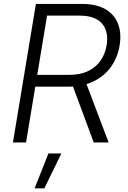

<svg xmlns="http://www.w3.org/2000/svg" viewBox="-20 -748 671 1008"><path d="M47.9 0 168.5 -727.5H409.2Q485.8 -727.5 533.4 -699.7Q581.1 -671.9 599.9 -622.6Q618.7 -573.2 607.9 -508.8Q597.2 -444.8 562 -396.2Q526.9 -347.7 470 -320.3Q413.1 -293 336.9 -293H134.8L145 -355H343.8Q399.9 -355 440.9 -374Q481.9 -393.1 506.8 -428Q531.7 -462.9 539.6 -509.3Q551.8 -582.5 515.6 -624.3Q479.5 -666 397.5 -666H227.1L116.7 0ZM472.2 0 350.1 -328.6H425.8L550.3 0ZM161.6 240.7 234.4 57.6H302.2L212.9 240.7Z"/></svg>

Font: Inter 17pt Light
Style: Italic
Weight: 300
Italic angle: -9.3988°
Version: Version 4.001;git-66647c0bb